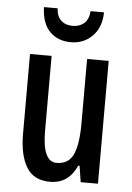

<svg xmlns="http://www.w3.org/2000/svg" viewBox="-54 -791 579 841"><g transform="rotate(5 235.5 -370.0)"><path d="M408 -540V0H332L321 -71H315Q279 10 198 10Q125 10 93.5 -43.5Q62 -97 62 -188V-540H157V-210Q157 -75 219 -75Q272 -75 292.5 -120Q313 -165 313 -256V-540ZM369 -750Q368 -684 330 -645.5Q292 -607 235 -607Q178 -607 142.5 -643Q107 -679 105 -750H165Q167 -714 186.5 -696.5Q206 -679 237 -679Q267 -679 287 -696Q307 -713 310 -750Z"/></g></svg>

Font: Noto Sans Gujarati UI ExtraCondensed Medium
Style: Regular
Weight: 500
Width: 2
Designer: Jelle Bosma - Monotype Design Team, Universal Thirst
Foundry: Monotype Imaging Inc.
Version: Version 2.106; ttfautohint (v1.8.4.7-5d5b)